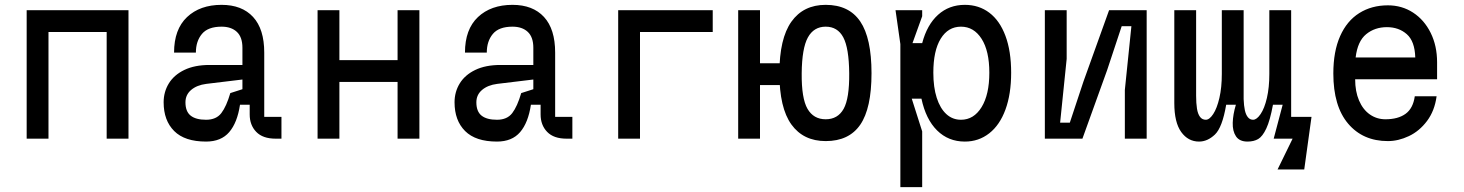

<svg xmlns="http://www.w3.org/2000/svg" viewBox="-20 -572 6040 792"><path d="M90 -530H510V0H420V-440H180V0H90Z M1141 0H1117Q1064 0 1037 -28Q1010 -56 1010 -100V-140H970Q959 -66 925.5 -27Q892 12 830 12Q742 12 698.5 -31.5Q655 -75 655 -150Q655 -193 676.5 -228Q698 -263 740.5 -283.5Q783 -304 844 -304H980V-375Q980 -419 957 -440.5Q934 -462 894 -462Q838 -462 813 -432Q788 -402 788 -355H698Q698 -451 751.5 -501.5Q805 -552 894 -552Q978 -552 1024 -502Q1070 -452 1070 -355V-90H1141ZM930 -188 980 -204V-244L831 -226Q792 -221 768.5 -201Q745 -181 745 -150Q745 -112 766.5 -95Q788 -78 830 -78Q872 -78 893 -105.5Q914 -133 930 -188Z M1380 -234V0H1290V-530H1380V-324H1620V-530H1710V0H1620V-234Z M2341 0H2317Q2264 0 2237 -28Q2210 -56 2210 -100V-140H2170Q2159 -66 2125.5 -27Q2092 12 2030 12Q1942 12 1898.5 -31.5Q1855 -75 1855 -150Q1855 -193 1876.5 -228Q1898 -263 1940.5 -283.5Q1983 -304 2044 -304H2180V-375Q2180 -419 2157 -440.5Q2134 -462 2094 -462Q2038 -462 2013 -432Q1988 -402 1988 -355H1898Q1898 -451 1951.5 -501.5Q2005 -552 2094 -552Q2178 -552 2224 -502Q2270 -452 2270 -355V-90H2341ZM2130 -188 2180 -204V-244L2031 -226Q1992 -221 1968.5 -201Q1945 -181 1945 -150Q1945 -112 1966.5 -95Q1988 -78 2030 -78Q2072 -78 2093 -105.5Q2114 -133 2130 -188Z M2530 -530H2920V-440H2620V0H2530Z M3025 -530H3115V0H3025ZM3067 -311H3252V-221H3067ZM3195 -270Q3195 -413 3244.5 -482.5Q3294 -552 3386 -552Q3482 -552 3528.5 -483.5Q3575 -415 3575 -270Q3575 -125 3528.5 -57.5Q3482 10 3386 10Q3294 10 3244.5 -58.5Q3195 -127 3195 -270ZM3483 -270Q3482 -374 3458.5 -418Q3435 -462 3386 -462Q3337 -462 3312.5 -417.5Q3288 -373 3287 -270Q3286 -166 3311 -123Q3336 -80 3386 -80Q3436 -80 3460 -123Q3484 -166 3483 -270Z M3694 -390 3674 -530H3784V-505L3744 -394H3784Q3804 -470 3849.5 -511Q3895 -552 3960 -552Q4018 -552 4061 -519.5Q4104 -487 4127.5 -424Q4151 -361 4151 -272Q4151 -184 4127.5 -120Q4104 -56 4060.5 -22Q4017 12 3960 12Q3892 12 3845.5 -34Q3799 -80 3781 -165H3741L3784 -30V200H3694ZM3830 -272Q3830 -212 3844 -168.5Q3858 -125 3883.5 -101.5Q3909 -78 3944 -78Q3997 -78 4029 -130Q4061 -182 4061 -272Q4061 -362 4029 -412Q3997 -462 3944 -462Q3891 -462 3860.5 -412.5Q3830 -363 3830 -272Z M4710 0H4620V-201L4647 -464H4607L4547 -283L4445 0H4290V-530H4380V-329L4353 -66H4393L4449 -235L4555 -530H4710Z M5312 0H5234L5271 -140H5231Q5219 -75 5203.5 -42Q5188 -9 5170 1.5Q5152 12 5126 12Q5093 12 5078.5 -9.5Q5064 -31 5065 -65.5Q5066 -100 5078 -140H5038Q5022 -46 4991.5 -17Q4961 12 4926 12Q4881 12 4852.5 -27.5Q4824 -67 4824 -147V-530H4914V-177Q4914 -146 4917.5 -124Q4921 -102 4930 -90Q4939 -78 4954 -78Q4969 -78 4984.5 -101.5Q5000 -125 5010 -168Q5020 -211 5020 -267V-530H5110V-177V-163Q5111 -136 5115 -117.5Q5119 -99 5127.5 -88.5Q5136 -78 5149 -78Q5164 -78 5180 -101.5Q5196 -125 5206 -168Q5216 -211 5216 -267V-530H5306V-90H5390L5360 127H5250Z M5480 -269Q5480 -360 5508 -423Q5536 -486 5587 -518Q5638 -550 5705 -550Q5763 -550 5809 -520Q5855 -490 5881.5 -436.5Q5908 -383 5908 -315V-245H5570Q5570 -195 5586 -157.5Q5602 -120 5630.5 -100Q5659 -80 5695 -80Q5747 -80 5778 -102.5Q5809 -125 5816 -175H5906Q5898 -115 5866.5 -73Q5835 -31 5791.5 -10.5Q5748 10 5705 10Q5602 10 5541 -62Q5480 -134 5480 -269ZM5701 -460Q5651 -460 5615.5 -431Q5580 -402 5572 -335H5818Q5816 -402 5783 -431Q5750 -460 5701 -460Z"/></svg>

Font: Fliege Mono Thin
Style: Regular
Weight: 100
Version: Version 0.020;Glyphs 3.3 (3306)